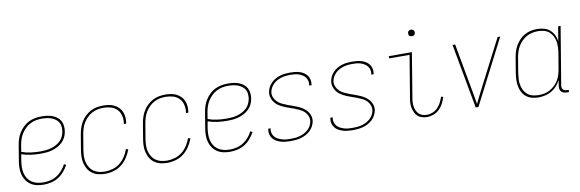

<svg xmlns="http://www.w3.org/2000/svg" viewBox="-50 -1106 4600 1522"><g transform="rotate(-10 2250.0 -344.5)"><path d="M205 8Q177 8 150 2Q123 -4 101.5 -18.5Q80 -33 65 -55Q50 -77 43.5 -103Q37 -129 37.5 -157Q38 -185 43 -213L63 -333Q67 -359 75 -384Q83 -409 97.5 -432Q112 -455 132 -474.5Q152 -494 176 -506Q200 -518 226.5 -523Q253 -528 278 -528Q301 -528 323 -525.5Q345 -523 365.5 -515.5Q386 -508 403.5 -495Q421 -482 431 -463.5Q441 -445 443.5 -423Q446 -401 442 -378Q439 -356 428.5 -334Q418 -312 400.5 -295Q383 -278 361 -266.5Q339 -255 316.5 -248.5Q294 -242 271 -240Q248 -238 225 -238Q185 -238 146 -243Q107 -248 71 -261L62 -210Q58 -185 57.5 -159.5Q57 -134 62.5 -110.5Q68 -87 81 -67Q94 -47 113.5 -34Q133 -21 157 -15.5Q181 -10 207 -10Q234 -10 262 -16.5Q290 -23 314.5 -38.5Q339 -54 358.5 -76.5Q378 -99 390 -124L407 -116Q392 -88 371 -63.5Q350 -39 323 -22.5Q296 -6 265.5 1Q235 8 205 8ZM225 -256Q246 -256 267 -258Q288 -260 308.5 -265.5Q329 -271 348.5 -281Q368 -291 384.5 -306Q401 -321 410 -340.5Q419 -360 423 -381Q426 -401 424 -420.5Q422 -440 412.5 -455.5Q403 -471 387.5 -482Q372 -493 354.5 -499Q337 -505 317.5 -507.5Q298 -510 278 -510Q255 -510 231.5 -505.5Q208 -501 186 -489.5Q164 -478 145.5 -460Q127 -442 114 -421Q101 -400 93.5 -377Q86 -354 82 -330L74 -279Q109 -266 147.5 -261Q186 -256 225 -256Z M701 8Q673 8 646.5 2Q620 -4 598.5 -19Q577 -34 563.5 -56Q550 -78 543.5 -104Q537 -130 537.5 -157.5Q538 -185 543 -213L563 -333Q567 -358 575 -383Q583 -408 597 -431.5Q611 -455 631 -474Q651 -493 674.5 -505.5Q698 -518 724 -523Q750 -528 776 -528Q799 -528 822 -524.5Q845 -521 865 -511Q885 -501 900.5 -485.5Q916 -470 924.5 -449.5Q933 -429 935 -406Q937 -383 933 -359L932 -355H913L914 -359Q919 -390 912 -420.5Q905 -451 885 -472Q865 -493 835.5 -501.5Q806 -510 774 -510Q751 -510 728 -505.5Q705 -501 683 -489Q661 -477 643 -459Q625 -441 612.5 -420Q600 -399 593 -376Q586 -353 582 -330L562 -210Q558 -185 557 -160Q556 -135 561.5 -112Q567 -89 579.5 -68.5Q592 -48 611 -34.5Q630 -21 653.5 -15.5Q677 -10 702 -10Q733 -10 765 -19.5Q797 -29 822.5 -49.5Q848 -70 866.5 -98.5Q885 -127 895 -157L913 -151Q901 -118 881 -87.5Q861 -57 832.5 -34.5Q804 -12 769 -2Q734 8 701 8Z M1201 8Q1173 8 1146.5 2Q1120 -4 1098.5 -19Q1077 -34 1063.5 -56Q1050 -78 1043.5 -104Q1037 -130 1037.5 -157.5Q1038 -185 1043 -213L1063 -333Q1067 -358 1075 -383Q1083 -408 1097 -431.5Q1111 -455 1131 -474Q1151 -493 1174.5 -505.5Q1198 -518 1224 -523Q1250 -528 1276 -528Q1299 -528 1322 -524.5Q1345 -521 1365 -511Q1385 -501 1400.5 -485.5Q1416 -470 1424.5 -449.5Q1433 -429 1435 -406Q1437 -383 1433 -359L1432 -355H1413L1414 -359Q1419 -390 1412 -420.5Q1405 -451 1385 -472Q1365 -493 1335.5 -501.5Q1306 -510 1274 -510Q1251 -510 1228 -505.5Q1205 -501 1183 -489Q1161 -477 1143 -459Q1125 -441 1112.5 -420Q1100 -399 1093 -376Q1086 -353 1082 -330L1062 -210Q1058 -185 1057 -160Q1056 -135 1061.5 -112Q1067 -89 1079.5 -68.5Q1092 -48 1111 -34.5Q1130 -21 1153.5 -15.5Q1177 -10 1202 -10Q1233 -10 1265 -19.5Q1297 -29 1322.5 -49.5Q1348 -70 1366.5 -98.5Q1385 -127 1395 -157L1413 -151Q1401 -118 1381 -87.5Q1361 -57 1332.5 -34.5Q1304 -12 1269 -2Q1234 8 1201 8Z M1705 8Q1677 8 1650 2Q1623 -4 1601.5 -18.5Q1580 -33 1565 -55Q1550 -77 1543.5 -103Q1537 -129 1537.5 -157Q1538 -185 1543 -213L1563 -333Q1567 -359 1575 -384Q1583 -409 1597.5 -432Q1612 -455 1632 -474.5Q1652 -494 1676 -506Q1700 -518 1726.5 -523Q1753 -528 1778 -528Q1801 -528 1823 -525.5Q1845 -523 1865.5 -515.5Q1886 -508 1903.5 -495Q1921 -482 1931 -463.5Q1941 -445 1943.5 -423Q1946 -401 1942 -378Q1939 -356 1928.5 -334Q1918 -312 1900.5 -295Q1883 -278 1861 -266.5Q1839 -255 1816.5 -248.5Q1794 -242 1771 -240Q1748 -238 1725 -238Q1685 -238 1646 -243Q1607 -248 1571 -261L1562 -210Q1558 -185 1557.5 -159.5Q1557 -134 1562.5 -110.5Q1568 -87 1581 -67Q1594 -47 1613.5 -34Q1633 -21 1657 -15.5Q1681 -10 1707 -10Q1734 -10 1762 -16.5Q1790 -23 1814.5 -38.5Q1839 -54 1858.5 -76.5Q1878 -99 1890 -124L1907 -116Q1892 -88 1871 -63.5Q1850 -39 1823 -22.5Q1796 -6 1765.5 1Q1735 8 1705 8ZM1725 -256Q1746 -256 1767 -258Q1788 -260 1808.5 -265.5Q1829 -271 1848.5 -281Q1868 -291 1884.5 -306Q1901 -321 1910 -340.5Q1919 -360 1923 -381Q1926 -401 1924 -420.5Q1922 -440 1912.5 -455.5Q1903 -471 1887.5 -482Q1872 -493 1854.5 -499Q1837 -505 1817.5 -507.5Q1798 -510 1778 -510Q1755 -510 1731.5 -505.5Q1708 -501 1686 -489.5Q1664 -478 1645.5 -460Q1627 -442 1614 -421Q1601 -400 1593.5 -377Q1586 -354 1582 -330L1574 -279Q1609 -266 1647.5 -261Q1686 -256 1725 -256Z M2194 8Q2173 8 2153 6Q2133 4 2114.5 -1.5Q2096 -7 2079 -16.5Q2062 -26 2050.5 -40.5Q2039 -55 2034 -74.5Q2029 -94 2033 -114L2034 -120H2053L2052 -115Q2049 -97 2053.5 -80.5Q2058 -64 2068.5 -51.5Q2079 -39 2094.5 -31Q2110 -23 2126 -18Q2142 -13 2159.5 -11.5Q2177 -10 2195 -10Q2213 -10 2231.5 -11.5Q2250 -13 2268 -18Q2286 -23 2303 -31.5Q2320 -40 2335 -53Q2350 -66 2359.5 -83Q2369 -100 2372 -117Q2376 -141 2367.5 -162Q2359 -183 2343.5 -198Q2328 -213 2307.5 -222.5Q2287 -232 2266.5 -240Q2246 -248 2224.5 -255Q2203 -262 2183 -271Q2163 -280 2144.5 -292Q2126 -304 2113 -321Q2100 -338 2093.5 -360Q2087 -382 2091 -405Q2094 -425 2104 -443.5Q2114 -462 2129 -477Q2144 -492 2162.5 -502Q2181 -512 2200.5 -518Q2220 -524 2240 -526Q2260 -528 2279 -528Q2299 -528 2318.5 -526Q2338 -524 2356.5 -518.5Q2375 -513 2390.5 -503Q2406 -493 2417 -478Q2428 -463 2432 -444.5Q2436 -426 2433 -406L2432 -400H2413L2414 -405Q2417 -422 2413 -438.5Q2409 -455 2399 -467.5Q2389 -480 2375 -488.5Q2361 -497 2345.5 -502Q2330 -507 2312.5 -508.5Q2295 -510 2278 -510Q2261 -510 2243 -508Q2225 -506 2208 -501Q2191 -496 2174.5 -487.5Q2158 -479 2144.5 -466Q2131 -453 2121.5 -436.5Q2112 -420 2109 -403Q2105 -379 2114 -358Q2123 -337 2138.5 -322Q2154 -307 2173.5 -297.5Q2193 -288 2214.5 -280Q2236 -272 2256.5 -265Q2277 -258 2297.5 -249Q2318 -240 2336 -228Q2354 -216 2368 -199Q2382 -182 2388.5 -160.5Q2395 -139 2391 -115Q2387 -95 2376.5 -76Q2366 -57 2350 -42Q2334 -27 2314.5 -17Q2295 -7 2275 -1.5Q2255 4 2234.5 6Q2214 8 2194 8Z M2694 8Q2673 8 2653 6Q2633 4 2614.5 -1.5Q2596 -7 2579 -16.5Q2562 -26 2550.5 -40.5Q2539 -55 2534 -74.5Q2529 -94 2533 -114L2534 -120H2553L2552 -115Q2549 -97 2553.5 -80.5Q2558 -64 2568.5 -51.5Q2579 -39 2594.5 -31Q2610 -23 2626 -18Q2642 -13 2659.5 -11.5Q2677 -10 2695 -10Q2713 -10 2731.5 -11.5Q2750 -13 2768 -18Q2786 -23 2803 -31.5Q2820 -40 2835 -53Q2850 -66 2859.5 -83Q2869 -100 2872 -117Q2876 -141 2867.5 -162Q2859 -183 2843.5 -198Q2828 -213 2807.5 -222.5Q2787 -232 2766.5 -240Q2746 -248 2724.5 -255Q2703 -262 2683 -271Q2663 -280 2644.5 -292Q2626 -304 2613 -321Q2600 -338 2593.5 -360Q2587 -382 2591 -405Q2594 -425 2604 -443.5Q2614 -462 2629 -477Q2644 -492 2662.5 -502Q2681 -512 2700.5 -518Q2720 -524 2740 -526Q2760 -528 2779 -528Q2799 -528 2818.5 -526Q2838 -524 2856.5 -518.5Q2875 -513 2890.5 -503Q2906 -493 2917 -478Q2928 -463 2932 -444.5Q2936 -426 2933 -406L2932 -400H2913L2914 -405Q2917 -422 2913 -438.5Q2909 -455 2899 -467.5Q2889 -480 2875 -488.5Q2861 -497 2845.5 -502Q2830 -507 2812.5 -508.5Q2795 -510 2778 -510Q2761 -510 2743 -508Q2725 -506 2708 -501Q2691 -496 2674.5 -487.5Q2658 -479 2644.5 -466Q2631 -453 2621.5 -436.5Q2612 -420 2609 -403Q2605 -379 2614 -358Q2623 -337 2638.5 -322Q2654 -307 2673.5 -297.5Q2693 -288 2714.5 -280Q2736 -272 2756.5 -265Q2777 -258 2797.5 -249Q2818 -240 2836 -228Q2854 -216 2868 -199Q2882 -182 2888.5 -160.5Q2895 -139 2891 -115Q2887 -95 2876.5 -76Q2866 -57 2850 -42Q2834 -27 2814.5 -17Q2795 -7 2775 -1.5Q2755 4 2734.5 6Q2714 8 2694 8Z M3291 8Q3270 8 3250 2Q3230 -4 3216 -17Q3202 -30 3193.5 -48Q3185 -66 3181 -86.5Q3177 -107 3178.5 -128Q3180 -149 3184 -171L3239 -502H3075V-520H3261L3203 -168Q3199 -149 3198 -130.5Q3197 -112 3199.5 -94.5Q3202 -77 3209 -61Q3216 -45 3228 -33Q3240 -21 3257 -15.5Q3274 -10 3293 -10Q3316 -10 3339.5 -19.5Q3363 -29 3380 -47Q3397 -65 3408.5 -87Q3420 -109 3427 -132L3444 -127Q3436 -101 3423 -76Q3410 -51 3390 -31.5Q3370 -12 3343.5 -2Q3317 8 3291 8ZM3283 -644Q3277 -644 3271.5 -646Q3266 -648 3262 -652.5Q3258 -657 3257.5 -663.5Q3257 -670 3258 -676Q3258 -681 3260.5 -685Q3263 -689 3267 -691.5Q3271 -694 3275 -695.5Q3279 -697 3284 -697Q3290 -697 3295.5 -694.5Q3301 -692 3305 -687.5Q3309 -683 3310 -676.5Q3311 -670 3310 -664Q3309 -659 3306.5 -655Q3304 -651 3300.5 -648.5Q3297 -646 3292.5 -645Q3288 -644 3283 -644Z M3683 0 3588 -520H3609L3672 -173Q3679 -136 3685.5 -99.5Q3692 -63 3698 -26Q3716 -63 3734.5 -99.5Q3753 -136 3772 -173L3951 -520H3972L3705 0Z M4188 8Q4161 8 4136 1.5Q4111 -5 4091 -20.5Q4071 -36 4059 -58.5Q4047 -81 4042 -106.5Q4037 -132 4038 -159Q4039 -186 4043 -213L4063 -333Q4067 -358 4074.5 -382.5Q4082 -407 4095.5 -430Q4109 -453 4128 -472.5Q4147 -492 4170.5 -505Q4194 -518 4219.5 -523Q4245 -528 4270 -528Q4298 -528 4325 -520.5Q4352 -513 4371.5 -496Q4391 -479 4403 -455Q4415 -431 4419 -404L4438 -520H4458L4381 -56Q4379 -47 4380.5 -38Q4382 -29 4387.5 -22Q4393 -15 4401.5 -12.5Q4410 -10 4419 -10H4433V8H4416Q4403 8 4391 4.5Q4379 1 4371 -8Q4363 -17 4361 -30Q4359 -43 4361 -56L4368 -100Q4355 -75 4336 -53.5Q4317 -32 4292.5 -18Q4268 -4 4241 2Q4214 8 4188 8ZM4192 -10Q4215 -10 4238.5 -14.5Q4262 -19 4283.5 -31Q4305 -43 4323 -60.5Q4341 -78 4353.5 -99Q4366 -120 4372.5 -143Q4379 -166 4383 -189L4403 -309Q4407 -333 4408 -357.5Q4409 -382 4405 -405Q4401 -428 4390 -448.5Q4379 -469 4361.5 -483.5Q4344 -498 4321 -504Q4298 -510 4273 -510Q4250 -510 4226.5 -505Q4203 -500 4182 -488.5Q4161 -477 4143 -459Q4125 -441 4112.5 -420Q4100 -399 4093 -376Q4086 -353 4082 -330L4062 -210Q4059 -186 4057.5 -161.5Q4056 -137 4060.5 -114Q4065 -91 4075.5 -71Q4086 -51 4103.5 -36.5Q4121 -22 4144 -16Q4167 -10 4192 -10Z"/></g></svg>

Font: Iosevka Thin
Style: Italic
Weight: 100
Italic angle: -9°
Monospace: yes
Designer: Belleve Invis
Foundry: Belleve Invis
Version: Version 32.5.0; ttfautohint (v1.8.4)